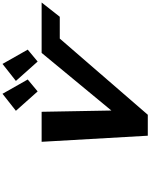

<svg xmlns="http://www.w3.org/2000/svg" viewBox="142 -1310 1169 1492"><g transform="rotate(-90 726.0 -564.5)"><path d="M853.8 -933 761.1 -856 610.5 -1025 742.7 -1129ZM1085.9 -933 993.2 -856 842.6 -1025 974.8 -1129ZM416.9 0H579.7L1171.6 -684H1341.2L1452 -825H1060.4L612.6 -283L602.8 -825H369.6Z"/></g></svg>

Font: Hussar
Style: BdWideOblFour
Weight: 700
Foundry: Cannot Into Space Fonts
Version: Version 2.00